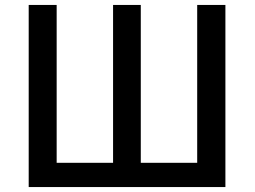

<svg xmlns="http://www.w3.org/2000/svg" viewBox="-20 -756 1029 776"><path d="M96 0H891V-736H777V-98H549V-736H437V-98H209V-736H96Z"/></svg>

Font: Spoqa Han Sans Neo Medium
Style: Regular
Weight: 500
Designer: [Spoqa Han Sans Neo] Dong-huui Kim  Younghwa Kang  Yujin Lee  [Noto Sans] Ryoko NISHIZUKA  (kana & ideographs); Paul D. 
Foundry: Spoqa (http://www.spoqa-han-sans.com)
Version: Version 1.000